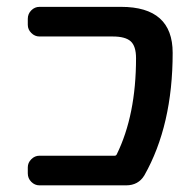

<svg xmlns="http://www.w3.org/2000/svg" viewBox="-20 -565 563 563"><path d="M335 -544.9Q486.3 -544.9 486.3 -410.2Q486.3 -197.3 403.3 -50.8Q385.7 -21.5 349.6 -21.5H95.7Q82 -21.5 71.8 -31.7Q61.5 -42 61.5 -56.6V-74.2Q61.5 -87.9 71.8 -98.1Q82 -108.4 95.7 -108.4H316.4Q320.3 -108.4 322.3 -112.3Q378.9 -227.5 378.9 -394.5Q378.9 -429.7 363.3 -443.8Q347.7 -458 310.5 -458H95.7Q82 -458 71.8 -468.3Q61.5 -478.5 61.5 -492.2V-509.8Q61.5 -524.4 71.8 -534.7Q82 -544.9 95.7 -544.9Z"/></svg>

Font: Gen Jyuu GothicL Medium
Style: Regular
Weight: 500
Designer: [Source Han Sans]
Ryoko NISHIZUKA  (kana & ideographs); Paul D. Hunt (Latin, Greek & Cyrillic); Wenlong ZHANG  (bopomofo
Version: Version 1.002.20150607